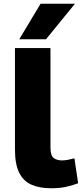

<svg xmlns="http://www.w3.org/2000/svg" viewBox="-20 -997 438 1027"><path d="M250 -740V-209Q250 -165 267 -152Q284 -139 312 -139Q326 -139 342.5 -142Q359 -145 378 -150L398 -17Q368 -5 333 2.5Q298 10 255 10Q192 10 148.5 -9Q105 -28 82.5 -73.5Q60 -119 60 -197V-740ZM83 -787 197 -977H381L226 -787Z"/></svg>

Font: Georama Extended
Style: Bold
Weight: 700
Width: 7
Designer: Jean-Baptiste Levee
Foundry: Production Type
Version: Version 1.000